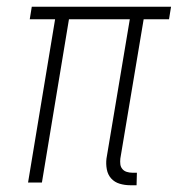

<svg xmlns="http://www.w3.org/2000/svg" viewBox="-20 -540 540 568"><path d="M365 8Q349 8 334 3.5Q319 -1 309 -12Q299 -23 296 -39Q293 -55 295 -71L364 -483H184L104 0H63L143 -483H68L74 -520H486L480 -483H405L336 -71Q335 -62 336 -54Q337 -46 342 -40Q347 -34 355 -31.5Q363 -29 372 -29H385L384 8Z"/></svg>

Font: Iosevka Curly Extralight
Style: Italic
Weight: 200
Italic angle: -9°
Monospace: yes
Designer: Belleve Invis
Foundry: Belleve Invis
Version: Version 22.1.2; ttfautohint (v1.8.4)